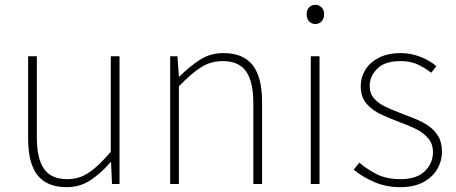

<svg xmlns="http://www.w3.org/2000/svg" viewBox="-20 -759 1883 792"><path d="M255 13Q174 13 135 -36Q96 -85 96 -188V-527H132V-192Q132 -105 161.5 -62.5Q191 -20 258 -20Q307 -20 347.5 -47.5Q388 -75 437 -133V-527H473V0H442L438 -90H436Q396 -44 353 -15.5Q310 13 255 13Z M682 0V-527H712L718 -443H720Q761 -484 804 -512Q847 -540 902 -540Q983 -540 1022 -490.5Q1061 -441 1061 -339V0H1025V-334Q1025 -421 995.5 -464Q966 -507 898 -507Q849 -507 808.5 -481Q768 -455 718 -403V0Z M1262 0V-527H1298V0ZM1281 -660Q1265 -660 1255 -671Q1245 -682 1245 -701Q1245 -718 1255 -728.5Q1265 -739 1281 -739Q1296 -739 1306.5 -728.5Q1317 -718 1317 -701Q1317 -682 1306.5 -671Q1296 -660 1281 -660Z M1631 13Q1572 13 1523 -8.5Q1474 -30 1439 -59L1462 -88Q1495 -60 1535 -40Q1575 -20 1633 -20Q1699 -20 1732.5 -53Q1766 -86 1766 -131Q1766 -166 1746 -189Q1726 -212 1695.5 -227Q1665 -242 1634 -253Q1594 -268 1556 -285Q1518 -302 1493 -330Q1468 -358 1468 -403Q1468 -440 1487 -471Q1506 -502 1543 -521Q1580 -540 1634 -540Q1674 -540 1713 -525Q1752 -510 1780 -486L1759 -459Q1733 -479 1703 -493Q1673 -507 1632 -507Q1567 -507 1536 -475.5Q1505 -444 1505 -405Q1505 -374 1522.5 -353.5Q1540 -333 1568.5 -319.5Q1597 -306 1628 -294Q1660 -282 1691 -269.5Q1722 -257 1747 -240Q1772 -223 1787.5 -197.5Q1803 -172 1803 -133Q1803 -94 1783 -60.5Q1763 -27 1725 -7Q1687 13 1631 13Z"/></svg>

Font: Shanggu Sans SC VF
Style: Regular
Weight: 250
Designer: GuiWonder
Version: Version 1.021